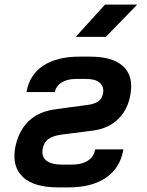

<svg xmlns="http://www.w3.org/2000/svg" viewBox="-20 -805 640 834"><path d="M277 9H233Q129 9 81 -34.5Q33 -78 45 -158Q58 -233 103 -277.5Q148 -322 226 -331L358 -349Q388 -352 406 -364Q424 -376 428 -401Q432 -429 413.5 -445.5Q395 -462 355 -462H309Q272 -462 247.5 -446.5Q223 -431 218 -405H95Q108 -480 167.5 -519.5Q227 -559 325 -559H371Q469 -559 514.5 -517.5Q560 -476 547 -398Q537 -331 494.5 -289Q452 -247 385 -238L245 -220Q209 -215 189.5 -200.5Q170 -186 165 -156Q160 -124 182 -107Q204 -90 249 -90H293Q335 -90 361.5 -107Q388 -124 393 -156H516Q503 -77 441.5 -34Q380 9 277 9ZM309 -645 436 -785H576L440 -645Z"/></svg>

Font: JetBrains Mono NL
Style: Bold Italic
Weight: 700
Italic angle: -9°
Designer: Philipp Nurullin, Konstantin Bulenkov
Foundry: JetBrains
Version: Version 2.304; ttfautohint (v1.8.4.7-5d5b)